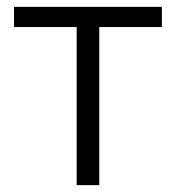

<svg xmlns="http://www.w3.org/2000/svg" viewBox="-20 -541 514 561"><path d="M270 0H204V-462H21V-521H453V-462H270Z"/></svg>

Font: PTCRaleway
Style: Regular
Weight: 400
Designer: Matt McInerney, Pablo Impallari, Rodrigo Fuenzalida
Foundry: Matt McInerney, Pablo Impallari, Rodrigo Fuenzalida
Version: Version 3.000g; ttfautohint (v1.5) -l 8 -r 28 -G 28 -x 14 -D